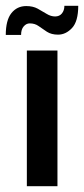

<svg xmlns="http://www.w3.org/2000/svg" viewBox="-53 -645 291 665"><path d="M40 -470H146V0H40ZM-33 -524Q-33 -575 -13.5 -599.5Q6 -624 38 -624Q61 -624 77.5 -615Q94 -606 108.5 -597Q123 -588 138 -588Q153 -588 161.5 -598.5Q170 -609 170 -625H218Q218 -571 196.5 -548Q175 -525 148 -525Q125 -525 109.5 -535Q94 -545 81 -554.5Q68 -564 50 -564Q38 -564 29 -553.5Q20 -543 20 -524Z"/></svg>

Font: Smooch Sans Thin
Style: Bold
Weight: 700
Version: Version 1.010